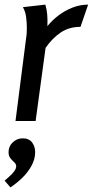

<svg xmlns="http://www.w3.org/2000/svg" viewBox="-25 -523 401 830"><path d="M171 -503Q177 -483 179 -461Q181 -439 180 -410Q200 -435 227.5 -456Q255 -477 288 -490Q321 -503 356 -503L323 -407Q274 -407 237.5 -382.5Q201 -358 172 -316L129 0H42L88 -359Q90 -370 90.5 -382Q91 -394 91 -406Q91 -424 88 -448.5Q85 -473 74 -492ZM73 75Q100 75 113.5 92.5Q127 110 127 135Q127 165 111 194Q95 223 70.5 246.5Q46 270 20 287L-5 258Q4 250 15.5 240Q27 230 36 218Q45 206 45 196Q45 186 36.5 178.5Q28 171 20 161Q12 151 12 135Q12 109 30.5 92Q49 75 73 75Z"/></svg>

Font: Rosario Medium
Style: Italic
Weight: 500
Italic angle: -8.05°
Version: Version 1.201